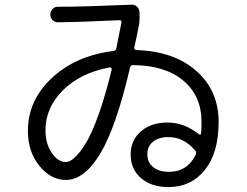

<svg xmlns="http://www.w3.org/2000/svg" viewBox="-20 -762 1040 810"><path d="M442.4 -477.5Q320.3 -455.1 246.1 -381.8Q171.9 -308.6 171.9 -211.9Q171.9 -155.3 198.7 -116.7Q225.6 -78.1 257.8 -78.1Q273.4 -78.1 294.4 -96.7Q315.4 -115.2 341.3 -156.7Q367.2 -198.2 396 -278.8Q424.8 -359.4 451.2 -468.8Q452.1 -472.7 449.2 -475.6Q446.3 -478.5 442.4 -477.5ZM805.7 -109.4Q810.5 -120.1 801.8 -128.9Q754.9 -183.6 690.4 -183.6Q649.4 -183.6 625.5 -164.1Q601.6 -144.5 601.6 -112.3Q601.6 -77.1 626 -57.1Q650.4 -37.1 692.4 -37.1Q770.5 -37.1 805.7 -109.4ZM257.8 -2.9Q194.3 -2.9 146 -62.5Q97.7 -122.1 97.7 -210Q97.7 -337.9 197.8 -432.1Q297.9 -526.4 457 -546.9Q468.8 -548.8 470.7 -557.6Q479.5 -599.6 492.2 -667Q494.1 -676.8 483.4 -676.8Q317.4 -668.9 223.6 -668Q210.9 -668 201.7 -677.2Q192.4 -686.5 192.4 -701.2Q192.4 -713.9 201.2 -723.6Q210 -733.4 223.6 -733.4Q327.1 -733.4 535.2 -742.2Q547.9 -743.2 557.6 -733.9Q567.4 -724.6 568.4 -711.9Q570.3 -674.8 565.4 -651.4Q553.7 -591.8 546.9 -563.5Q544.9 -551.8 555.7 -550.8Q713.9 -545.9 808.1 -462.9Q902.3 -379.9 902.3 -248Q902.3 -117.2 844.2 -44.9Q786.1 27.3 690.4 27.3Q619.1 27.3 575.2 -10.3Q531.2 -47.9 531.2 -110.4Q531.2 -169.9 574.2 -207.5Q617.2 -245.1 686.5 -245.1Q757.8 -245.1 819.3 -195.3Q821.3 -193.4 824.7 -194.3Q828.1 -195.3 828.1 -198.2Q830.1 -212.9 830.1 -248Q830.1 -357.4 753.4 -421.9Q676.8 -486.3 541 -487.3Q530.3 -487.3 528.3 -475.6Q469.7 -224.6 402.8 -113.8Q335.9 -2.9 257.8 -2.9Z"/></svg>

Font: Rounded-X Mgen+ 2m regular
Style: Regular
Weight: 400
Designer: [Source Han Sans]
Ryoko NISHIZUKA  (kana & ideographs); Paul D. Hunt (Latin, Greek & Cyrillic); Wenlong ZHANG  (bopomofo
Version: Version 1.059.20150602